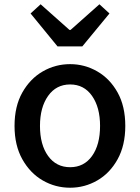

<svg xmlns="http://www.w3.org/2000/svg" viewBox="-20 -864 655 898"><path d="M308 14Q239 14 180 -20Q121 -54 84.5 -119Q48 -184 48 -275Q48 -367 84.5 -431.5Q121 -496 180 -530Q239 -564 308 -564Q376 -564 435 -530Q494 -496 530 -431.5Q566 -367 566 -275Q566 -184 530 -119Q494 -54 435 -20Q376 14 308 14ZM308 -82Q373 -82 410.5 -134.5Q448 -187 448 -275Q448 -362 410.5 -415.5Q373 -469 308 -469Q243 -469 205 -415.5Q167 -362 167 -275Q167 -187 205 -134.5Q243 -82 308 -82ZM249 -647 123 -801 170 -844 305 -724H310L445 -844L492 -801L365 -647Z"/></svg>

Font: Source Han Sans TC Medium
Style: Regular
Weight: 500
Designer: Ryoko NISHIZUKA Ë•øÂ°öÊ∂ºÂ≠ê (kana, bopomofo & ideographs); Paul D. Hunt (Latin, Greek & Cyrillic); Sandoll Communicatio
Foundry: Adobe
Version: Version 2.004;hotconv 1.0.118;makeotfexe 2.5.65603